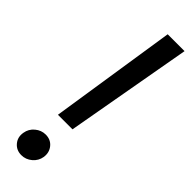

<svg xmlns="http://www.w3.org/2000/svg" viewBox="-253 -734 747 747"><g transform="rotate(45 120.5 -360.5)"><path d="M67.4 -204.1 147.9 -727.5H240.7L147.5 -204.1ZM77.6 7.8Q50.3 7.8 33.7 -12Q17.1 -31.7 22 -59.6Q25.9 -84 45.2 -100.1Q64.5 -116.2 88.4 -116.2Q116.2 -116.2 132.3 -96.4Q148.4 -76.7 144.5 -49.3Q140.6 -24.9 121.3 -8.5Q102.1 7.8 77.6 7.8Z"/></g></svg>

Font: Inter 28pt
Style: Italic
Weight: 400
Italic angle: -9.3988°
Designer: Rasmus Andersson
Foundry: rsms
Version: Version 4.001;git-66647c0bb